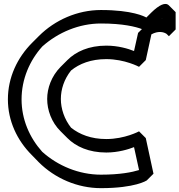

<svg xmlns="http://www.w3.org/2000/svg" viewBox="-20 -927 932 997"><path d="M819 -831C820 -831 822 -832 822 -832V-831ZM717 -776 701 -760C699 -758 700 -760 700 -760C699 -759 700 -759 699 -758L697 -756L676 -662C646 -674 594 -690 532 -690C441 -690 374 -659 330 -615L295 -580L294 -579C247 -531 225 -469 225 -413C225 -356 247 -292 295 -245L330 -210C374 -166 441 -135 532 -135C594 -135 648 -152 676 -163L702 -44C667 -33 604 -20 504 -20C390 -20 280 -66 199 -139C133 -213 92 -307 92 -411C92 -516 134 -613 200 -686C282 -759 391 -805 504 -805C619 -805 685 -788 717 -776ZM742 10 777 -25 737 -210 702 -245C702 -245 628 -205 532 -205C453 -205 393 -229 349 -264C314 -308 296 -363 296 -413C296 -463 313 -516 349 -561C392 -596 452 -620 532 -620C628 -620 702 -580 702 -580L737 -615L766 -748C766 -748 765 -748 767 -749C800 -767 829 -762 845 -751L857 -739L892 -774V-864L857 -899C839 -917 807 -902 766 -862L740 -836C731 -841 668 -875 504 -875C382 -875 265 -823 182 -740L147 -705C70 -628 21 -525 21 -411C21 -299 69 -198 145 -122L146 -121L181 -85C265 -1 382 50 504 50C683 50 742 10 742 10Z"/></svg>

Font: Hussar Press
Style: Bold
Weight: 700
Foundry: Cannot Into Space Fonts
Version: Version 1.43